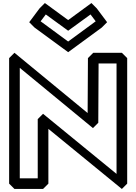

<svg xmlns="http://www.w3.org/2000/svg" viewBox="-20 -1207 896 1262"><path d="M281 -1112 428 -1005 575 -1112 609 -1067 428 -934 247 -1067ZM275 -1187 240 -1152 172 -1061 207 -1026 428 -864 649 -1026 684 -1061 616 -1152 581 -1187 428 -1075ZM110 -35V-761L591 -365L626 -400L628 -790H746V-64L263 -459L228 -424V-35ZM40 0 75 35H263L298 0V-360L781 35L816 0V-825L781 -860H593L558 -825L556 -464L75 -860L40 -825Z"/></svg>

Font: Hussar Press
Style: Bold
Weight: 700
Foundry: Cannot Into Space Fonts
Version: Version 1.43